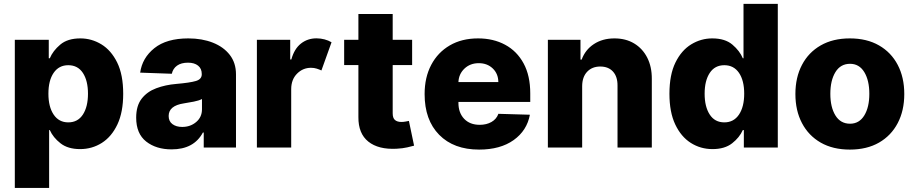

<svg xmlns="http://www.w3.org/2000/svg" viewBox="-20 -747 4632 972"><path d="M55 204.5V-545.5H226.9V-452.1H232.2Q247.9 -489.7 285 -521.1Q322.1 -552.6 386.7 -552.6Q443.9 -552.6 493.3 -522.5Q542.6 -492.5 573.2 -430.6Q603.7 -368.6 603.7 -272.4Q603.7 -179.3 574.4 -117.2Q545.1 -55 495.6 -23.6Q446 7.8 385.7 7.8Q323.9 7.8 286.4 -21.5Q248.9 -50.8 232.2 -88.4H228.7V204.5ZM225.1 -272.7Q225.1 -206.3 251.6 -166.9Q278.1 -127.5 325.6 -127.5Q373.9 -127.5 399.7 -167.1Q425.4 -206.7 425.4 -272.7Q425.4 -338.4 399.7 -377.7Q373.9 -416.9 325.6 -416.9Q278.1 -416.9 251.6 -378.2Q225.1 -339.5 225.1 -272.7Z M848.7 9.2Q770.6 9.2 720 -30.5Q669.4 -70.3 669.4 -151.3Q669.4 -211.6 697.1 -247.3Q724.8 -283 771 -300.2Q817.1 -317.5 872.2 -322.1Q942.1 -328.1 971.8 -337Q1001.4 -345.9 1001.4 -370.7V-372.5Q1001.4 -399.9 982.6 -414.8Q963.8 -429.7 931.8 -429.7Q897.4 -429.7 876.4 -414.8Q855.5 -399.9 849.8 -373.6L689.6 -379.3Q699.9 -453.8 761.5 -503.2Q823.2 -552.6 933.2 -552.6Q1002.8 -552.6 1057.4 -531.1Q1111.9 -509.6 1143.3 -469.1Q1174.7 -428.6 1174.7 -370.7V0H1011.4V-76H1007.1Q961.6 9.2 848.7 9.2ZM902.3 -104.4Q943.9 -104.4 973.2 -129.3Q1002.5 -154.1 1002.5 -193.9V-245.7Q987.9 -237.9 961.5 -232.6Q935 -227.3 910.9 -223.7Q833.8 -212 833.8 -159.8Q833.8 -132.8 853 -118.6Q872.2 -104.4 902.3 -104.4Z M1280.5 0V-545.5H1449.2V-446H1454.9Q1469.8 -500 1503.6 -526.5Q1537.3 -552.9 1582 -552.9Q1603.7 -552.9 1623.2 -547.6Q1642.8 -542.3 1658.4 -533L1607.2 -390.3Q1595.9 -395.6 1582.9 -399.7Q1570 -403.8 1554.3 -403.8Q1513.5 -403.8 1484 -374.3Q1454.5 -344.8 1454.2 -296.2V0Z M2066.4 -545.5V-417.6H1968V-173.3Q1968 -149.1 1979.6 -139.4Q1991.1 -129.6 2012.1 -129.6Q2022 -129.6 2033.2 -131.6Q2044.4 -133.5 2050.1 -134.9L2076.3 -9.6Q2063.9 -6 2041.5 -0.9Q2019.2 4.3 1987.6 6Q1895.6 10.7 1844.6 -30.2Q1793.7 -71 1794.4 -154.1V-417.6H1722.3V-545.5H1794.4V-676.1H1968V-545.5Z M2405.5 10.3Q2277 10.3 2203.3 -64.6Q2129.6 -139.6 2129.6 -270.6Q2129.6 -355.1 2163 -418.5Q2196.4 -481.9 2257.1 -517.2Q2317.8 -552.6 2400.2 -552.6Q2477.6 -552.6 2537.3 -520.4Q2596.9 -488.3 2630.7 -426.1Q2664.4 -364 2664.4 -274.1V-230.8H2300.8V-226.2Q2300.8 -176.1 2329.7 -145.6Q2358.7 -115.1 2408.7 -115.1Q2442.8 -115.1 2468 -129.4Q2493.3 -143.8 2503.2 -170.8L2662.6 -166.2Q2647.7 -85.9 2580.3 -37.8Q2512.8 10.3 2405.5 10.3ZM2300.8 -331.7H2502.8Q2502.5 -373.6 2474.6 -400.4Q2446.7 -427.2 2403.8 -427.2Q2360.4 -427.2 2331.5 -399.9Q2302.6 -372.5 2300.8 -331.7Z M2927.2 -311.1V0H2753.6V-545.5H2918.7V-445.3H2924.7Q2942.8 -495 2986.5 -523.8Q3030.2 -552.6 3090.6 -552.6Q3148.1 -552.6 3190.5 -527Q3233 -501.4 3256.6 -455.3Q3280.2 -409.1 3279.8 -347.7V0H3106.2V-313.6Q3106.5 -359 3083.3 -384.6Q3060 -410.2 3018.8 -410.2Q2977.6 -410.2 2952.6 -383.9Q2927.6 -357.6 2927.2 -311.1Z M3917.6 0V-727.3H3744V-452.1H3740.4Q3724.8 -489.7 3687.7 -521.1Q3650.6 -552.6 3585.9 -552.6Q3528.8 -552.6 3479.4 -522.5Q3430 -492.5 3399.5 -430.6Q3369 -368.6 3369 -272.4Q3369 -179.3 3398.3 -117.2Q3427.6 -55 3477.1 -23.6Q3526.6 7.8 3587 7.8Q3648.8 7.8 3686.3 -21.5Q3723.7 -50.8 3740.4 -88.4H3745.7V0ZM3747.5 -272.7Q3747.5 -206.3 3721.1 -166.9Q3694.6 -127.5 3647 -127.5Q3598.7 -127.5 3573 -167.1Q3547.2 -206.7 3547.2 -272.7Q3547.2 -338.4 3573 -377.7Q3598.7 -416.9 3647 -416.9Q3694.6 -416.9 3721.1 -378.2Q3747.5 -339.5 3747.5 -272.7Z M4282.3 10.3Q4196.7 10.3 4134.9 -25Q4073.2 -60.4 4040 -123.8Q4006.7 -187.1 4006.7 -271Q4006.7 -355.1 4040 -418.5Q4073.2 -481.9 4134.9 -517.2Q4196.7 -552.6 4282.3 -552.6Q4368.3 -552.6 4429.9 -517.2Q4491.5 -481.9 4524.7 -418.5Q4557.9 -355.1 4557.9 -271Q4557.9 -187.1 4524.7 -123.8Q4491.5 -60.4 4429.9 -25Q4368.3 10.3 4282.3 10.3ZM4283.4 -120.7Q4329.9 -120.7 4355.5 -162.6Q4381 -204.5 4381 -272Q4381 -339.8 4355.5 -381.9Q4329.9 -424 4283.4 -424Q4235.1 -424 4209.3 -381.9Q4183.6 -339.8 4183.6 -272Q4183.6 -204.5 4209.3 -162.6Q4235.1 -120.7 4283.4 -120.7Z"/></svg>

Font: Inter UI Extra Bold
Style: Regular
Weight: 800
Designer: Rasmus Andersson
Foundry: rsms
Version: 3.2;8d6f07862